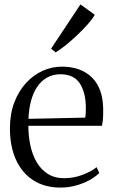

<svg xmlns="http://www.w3.org/2000/svg" viewBox="-20 -839 511 870"><path d="M255.5 11Q182 11 130.8 -22.2Q79.5 -55.5 52.2 -115.5Q25 -175.5 25 -257Q25 -323 44.8 -374.8Q64.5 -426.5 97.8 -462.8Q131 -499 173 -518Q215 -537 260 -537Q345.5 -537 395.5 -489Q445.5 -441 447.5 -348.5Q448 -319.5 446.5 -301.2Q445 -283 442 -269H108.5Q108.5 -223.5 117.5 -180.8Q126.5 -138 146 -104.5Q165.5 -71 196.5 -51.2Q227.5 -31.5 271 -31.5Q314 -31.5 354.5 -47Q395 -62.5 417.5 -81.5L430 -55Q411.5 -37 383.8 -22Q356 -7 322.8 2Q289.5 11 255.5 11ZM109 -300.5 366 -306Q368 -316 368.5 -327.5Q369 -339 369 -349Q369 -419 341.8 -460.8Q314.5 -502.5 254 -502.5Q219 -502.5 192.2 -487Q165.5 -471.5 147.5 -444Q129.5 -416.5 120 -379.8Q110.5 -343 109 -300.5ZM231.5 -602 211.5 -618.5 344.5 -819 409.5 -772Q399 -753 377.5 -728.8Q356 -704.5 329.5 -679.5Q303 -654.5 277.5 -634Q252 -613.5 232.5 -602Z"/></svg>

Font: Merriweather 96pt Light
Style: Regular
Weight: 300
Version: Version 2.100